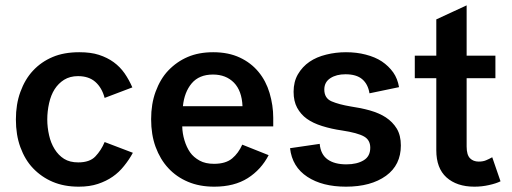

<svg xmlns="http://www.w3.org/2000/svg" viewBox="-20 -681 1903 714"><path d="M39.1 -236.8Q39.1 -293.5 55.7 -338.9Q72.8 -386.2 102.5 -418Q133.3 -451.2 176.3 -469.2Q217.8 -486.8 274.9 -486.8Q317.9 -486.8 347.7 -477.1Q379.4 -466.8 402.8 -449.7Q426.3 -432.6 443.4 -408.2Q460.4 -383.3 472.2 -356L369.1 -316.9Q358.9 -355 334.5 -376.5Q310.1 -397.9 270 -397.9Q240.2 -397.9 218.3 -384.3Q197.3 -371.1 183.1 -349.1Q169.4 -327.6 162.6 -297.4Q155.8 -267.1 155.8 -236.8Q155.8 -207.5 162.6 -177.7Q168.9 -149.4 183.1 -126.5Q197.3 -103.5 218.3 -90.3Q239.3 -77.1 271 -77.1Q313.5 -77.1 334.5 -99.1Q356.4 -122.1 369.1 -152.8L474.1 -112.8Q460.4 -87.4 441.4 -64Q422.4 -40 398.9 -23.9Q375 -7.3 344.2 2.9Q313.5 13.2 272.9 13.2Q218.3 13.2 175.8 -4.9Q134.3 -22.5 102.5 -55.7Q72.8 -86.9 55.7 -133.8Q39.1 -179.2 39.1 -236.8Z M979 -104Q951.2 -50.3 901.4 -18.6Q851.1 13.2 776.9 13.2Q721.7 13.2 679.2 -4.9Q636.2 -22.9 605.5 -56.2Q575.7 -88.4 558.6 -134.8Q542 -180.2 542 -237.8Q542 -294.4 558.6 -339.8Q576.2 -387.7 605.5 -418.5Q637.2 -451.7 678.2 -469.2Q719.2 -486.8 772.9 -486.8Q829.6 -486.8 872.1 -466.8Q913.6 -447.3 941.4 -413.6Q969.2 -379.9 982.4 -335.4Q996.1 -289.1 996.1 -243.2V-210.9H657.7Q658.2 -185.1 666 -159.2Q673.8 -133.3 687 -114.3Q699.7 -96.2 722.7 -83.5Q744.1 -71.8 775.9 -71.8Q819.3 -71.8 843.3 -91.8Q866.7 -111.3 880.9 -143.1ZM772 -403.8Q720.7 -403.8 692.9 -371.1Q665.5 -338.4 660.2 -286.1H881.8Q879.4 -343.3 850.1 -373.5Q820.3 -403.8 772 -403.8Z M1186 -348.1Q1186 -315.9 1212.9 -304.2Q1240.2 -292.5 1283.7 -285.2Q1321.3 -279.8 1355 -270.5Q1390.6 -260.3 1414.6 -244.6Q1440.4 -227.5 1455.6 -202.6Q1470.7 -177.2 1470.7 -140.1Q1470.7 -67.4 1415.5 -27.3Q1359.4 13.2 1266.6 13.2Q1178.7 13.2 1123 -23.4Q1066.4 -60.5 1058.6 -129.9L1168.9 -146Q1172.4 -106.4 1198.7 -87.9Q1224.1 -69.8 1268.1 -69.8Q1307.6 -69.8 1332.5 -85Q1356.9 -99.6 1356.9 -131.8Q1356.9 -160.2 1334 -173.3Q1310.1 -187 1252 -195.8Q1213.4 -201.2 1177.7 -212.4Q1143.6 -223.1 1121.1 -239.3Q1098.6 -255.4 1085 -280.3Q1071.8 -304.7 1071.8 -339.8Q1071.8 -377 1087.9 -404.8Q1104.5 -433.1 1130.9 -451.2Q1157.2 -469.2 1193.4 -478Q1228.5 -486.8 1266.6 -486.8Q1306.2 -486.8 1339.8 -478Q1375.5 -468.8 1399.9 -452.6Q1425.3 -435.5 1442.4 -411.6Q1458.5 -388.7 1463.9 -356.9L1354 -334Q1348.6 -368.2 1326.7 -386.7Q1305.2 -404.8 1264.6 -404.8Q1231 -404.8 1209 -390.6Q1186 -376 1186 -348.1Z M1841.3 -6.8Q1824.7 1.5 1797.9 7.3Q1772 13.2 1744.1 13.2Q1678.7 13.2 1640.1 -21.5Q1602.5 -55.7 1602.5 -122.1V-390.1H1522.5V-474.1H1602.5V-608.9L1715.3 -661.1V-474.1H1822.3V-390.1H1715.3V-136.2Q1715.3 -105 1728 -92.3Q1740.2 -80.1 1760.3 -80.1Q1776.4 -80.1 1787.6 -85Q1798.3 -89.4 1810.5 -96.2Z"/></svg>

Font: Post Grotesk Medium
Style: Medium
Weight: 500
Version: Version 1.0